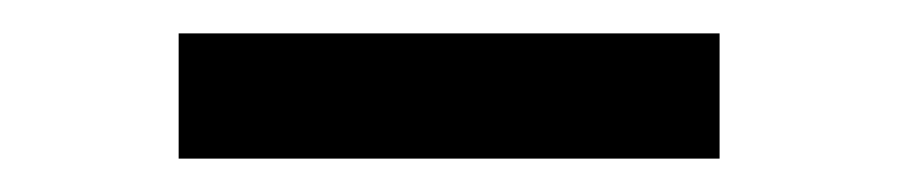

<svg xmlns="http://www.w3.org/2000/svg" viewBox="-20 -320 538 115"><path d="M411 -300V-225H87V-300Z"/></svg>

Font: Kantumruy Pro
Style: Regular
Weight: 400
Designer: Sovichet Tep
Foundry: Sovichet Tep
Version: Version 1.002